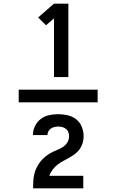

<svg xmlns="http://www.w3.org/2000/svg" viewBox="-20 -868 640 1056"><path d="M277 -444V-767L233 -729L190 -772L277 -848H356V-444ZM83 -305V-375H517V-305ZM162 168Q162 149 163 130Q164 111 168 92.5Q172 74 180 57Q188 40 199 25Q210 10 224.5 -2.5Q239 -15 255 -24.5Q271 -34 289 -41Q307 -48 323 -57.5Q339 -67 349.5 -83.5Q360 -100 360 -119Q360 -130 356 -141Q352 -152 343 -159Q334 -166 323 -169Q312 -172 300 -172Q290 -172 279.5 -169.5Q269 -167 260 -161Q251 -155 246 -145.5Q241 -136 241 -125H161Q161 -125 161 -125Q161 -125 161 -125Q161 -151 172.5 -174.5Q184 -198 204 -213.5Q224 -229 249.5 -234.5Q275 -240 300 -240Q326 -240 352.5 -234Q379 -228 399.5 -211.5Q420 -195 430 -170Q440 -145 440 -119Q440 -100 434.5 -81.5Q429 -63 418 -47.5Q407 -32 391.5 -20.5Q376 -9 359.5 0Q343 9 326.5 18Q310 27 295 39Q280 51 268.5 66.5Q257 82 251 99H438V168Z"/></svg>

Font: Iosevka Custom SmBdEx
Style: Regular
Weight: 600
Width: 7
Monospace: yes
Designer: Belleve Invis
Foundry: Belleve Invis
Version: Version 11.2.4; ttfautohint (v1.8.4)